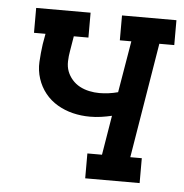

<svg xmlns="http://www.w3.org/2000/svg" viewBox="-44 -572 588 615"><g transform="rotate(5 250.0 -265.0)"><path d="M252 0V-80H299L320 -207Q303 -203 285.5 -200.5Q268 -198 250 -198Q221 -198 194.5 -204.5Q168 -211 145 -224.5Q122 -238 105.5 -258.5Q89 -279 80.5 -305Q72 -331 73.5 -359Q75 -387 79 -416L85 -450H48V-530H223V-450H176L168 -402Q165 -386 164.5 -368.5Q164 -351 169.5 -336.5Q175 -322 185.5 -310Q196 -298 210 -290.5Q224 -283 240.5 -279.5Q257 -276 273 -276Q288 -276 303 -278Q318 -280 333 -284L361 -450H324V-530H499V-450H451L390 -80H427V0Z"/></g></svg>

Font: Iosevka Curly Slab MdObl
Style: Regular
Weight: 500
Italic angle: -9°
Monospace: yes
Designer: Belleve Invis
Foundry: Belleve Invis
Version: Version 11.0.0; ttfautohint (v1.8.3)